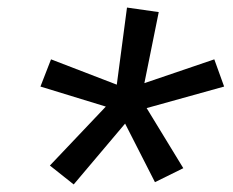

<svg xmlns="http://www.w3.org/2000/svg" viewBox="-20 -789 616 508"><path d="M175 -301 311 -462 390 -307 465 -344 368 -503 573 -560 547 -632 362 -569 400 -757 316 -769 289 -565 115 -632 87 -560 260 -507 112 -351Z"/></svg>

Font: Iosevka Sparkle
Style: Italic
Weight: 400
Italic angle: -9°
Designer: Belleve Invis
Foundry: Belleve Invis
Version: Version 4.5.0; ttfautohint (v1.8.3)